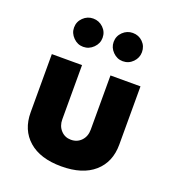

<svg xmlns="http://www.w3.org/2000/svg" viewBox="-135 -842 867 957"><g transform="rotate(20 298.0 -363.5)"><path d="M196.3 -587.4Q166 -587.4 143.6 -610.1Q121.1 -632.8 121.1 -662.6Q121.1 -693.8 143.6 -715.6Q166 -737.3 196.3 -737.3Q227.5 -737.3 250 -715.6Q272.5 -693.8 272.5 -662.6Q272.5 -632.3 249.8 -609.9Q227.1 -587.4 196.3 -587.4ZM406.2 -587.4Q376 -587.4 353.5 -610.1Q331.1 -632.8 331.1 -662.6Q331.1 -693.8 353.5 -715.6Q376 -737.3 406.2 -737.3Q438 -737.3 459.7 -715.8Q481.4 -694.3 481.4 -662.6Q481.4 -632.3 459.5 -609.9Q437.5 -587.4 406.2 -587.4ZM297.4 9.8Q185.5 9.8 124 -44.2Q62.5 -98.1 62.5 -191.4V-500H222.7V-212.4Q222.7 -177.2 243.9 -154.3Q265.1 -131.3 297.4 -131.3Q330.6 -131.3 352.1 -154.1Q373.5 -176.8 373.5 -212.4V-500H532.7V-191.4Q532.7 -98.1 471.2 -44.2Q409.7 9.8 297.4 9.8Z"/></g></svg>

Font: Now Alt
Style: Bold
Weight: 700
Designer: Alfredo Marco Pradil
Foundry: Alfredo Marco Pradil
Version: Version 1.002;PS 001.002;hotconv 1.0.88;makeotf.lib2.5.64775